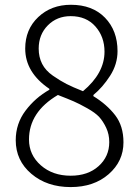

<svg xmlns="http://www.w3.org/2000/svg" viewBox="-20 -759 574 792"><path d="M271.5 12.7Q173.8 12.7 109.4 -42Q44.9 -96.7 44.9 -180.7Q44.9 -249 85.4 -302.7Q126 -356.4 183.6 -388.7V-392.6Q84 -460 84 -558.6Q84 -637.7 137.7 -688.5Q191.4 -739.3 272.5 -739.3Q361.3 -739.3 413.1 -686Q464.8 -632.8 464.8 -547.9Q464.8 -494.1 434.1 -446.3Q403.3 -398.4 365.2 -367.2V-362.3Q420.9 -328.1 455.1 -283.7Q489.3 -239.3 489.3 -171.9Q489.3 -93.8 428.2 -40.5Q367.2 12.7 271.5 12.7ZM322.3 -382.8Q411.1 -457 411.1 -545.9Q411.1 -607.4 373.5 -649.9Q335.9 -692.4 271.5 -692.4Q214.8 -692.4 177.2 -654.3Q139.6 -616.2 139.6 -558.6Q139.6 -523.4 153.8 -495.6Q168 -467.8 198.2 -446.8Q228.5 -425.8 254.4 -412.6Q280.3 -399.4 322.3 -382.8ZM271.5 -34.2Q342.8 -34.2 386.7 -73.7Q430.7 -113.3 430.7 -172.9Q430.7 -205.1 418 -231.9Q405.3 -258.8 389.2 -276.4Q373 -293.9 339.8 -312.5Q306.6 -331.1 284.2 -340.8Q261.7 -350.6 218.8 -367.2Q99.6 -296.9 99.6 -183.6Q99.6 -120.1 148.4 -77.1Q197.3 -34.2 271.5 -34.2Z"/></svg>

Font: Bpmf Zihi Sans Light
Style: Light
Weight: 300
Foundry: But Ko
Version: Version 1.320